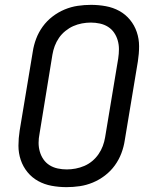

<svg xmlns="http://www.w3.org/2000/svg" viewBox="-20 -763 640 791"><path d="M254 8Q223 8 193 2.5Q163 -3 137.5 -17Q112 -31 93.5 -53.5Q75 -76 65.5 -104Q56 -132 56 -162.5Q56 -193 61 -225L115 -550Q119 -577 129 -603.5Q139 -630 156 -653.5Q173 -677 196.5 -695Q220 -713 246.5 -724Q273 -735 300.5 -739Q328 -743 355 -743Q355 -743 355 -743Q355 -743 355 -743Q386 -743 416 -737.5Q446 -732 471.5 -718Q497 -704 515.5 -681.5Q534 -659 543.5 -631Q553 -603 553 -572.5Q553 -542 548 -510L494 -185Q490 -158 480 -131.5Q470 -105 453 -81.5Q436 -58 412.5 -40Q389 -22 362.5 -11Q336 0 308.5 4Q281 8 254 8Q254 8 254 8Q254 8 254 8ZM255 -65Q273 -65 291.5 -68.5Q310 -72 327.5 -79.5Q345 -87 360 -99.5Q375 -112 386 -128Q397 -144 403.5 -161.5Q410 -179 413 -197L467 -522Q470 -542 470 -560.5Q470 -579 465 -596.5Q460 -614 450 -628.5Q440 -643 425 -652.5Q410 -662 391.5 -666Q373 -670 354 -670Q336 -670 317.5 -666.5Q299 -663 282 -655.5Q265 -648 249.5 -635.5Q234 -623 223 -607Q212 -591 205.5 -573.5Q199 -556 196 -538L143 -213Q139 -193 139 -174.5Q139 -156 144 -138.5Q149 -121 159 -106.5Q169 -92 184 -82.5Q199 -73 217.5 -69Q236 -65 255 -65Z"/></svg>

Font: Iosevka SS04 Extended Oblique
Style: Regular
Weight: 400
Width: 7
Italic angle: -9°
Monospace: yes
Designer: Belleve Invis
Foundry: Belleve Invis
Version: Version 19.0.0; ttfautohint (v1.8.4)